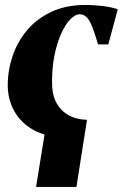

<svg xmlns="http://www.w3.org/2000/svg" viewBox="-20 -545 498 780"><path d="M240 11.5Q167 11.5 116 -17Q65 -45.5 38.2 -93.2Q11.5 -141 11.5 -198.5Q11.5 -259 31.2 -317.5Q51 -376 90.5 -422.8Q130 -469.5 189.5 -497.2Q249 -525 328 -525Q357.5 -525 394.8 -520.8Q432 -516.5 458.5 -507.5L420 -364.5H378.5Q365.5 -408.5 355 -435.2Q344.5 -462 332.5 -474.5Q320.5 -487 304.5 -487Q285.5 -487 265.8 -466.8Q246 -446.5 229 -409.5Q212 -372.5 201.5 -321.2Q191 -270 191.5 -208.5Q191.5 -166 204.5 -137Q217.5 -108 238.5 -90.8Q259.5 -73.5 284.5 -66Q309.5 -58.5 333.5 -58.5ZM167 -36 333.5 -58.5 290.5 214.5H126.5Z"/></svg>

Font: Merriweather 120pt Black
Style: Italic
Weight: 900
Italic angle: -7.8°
Version: Version 2.101